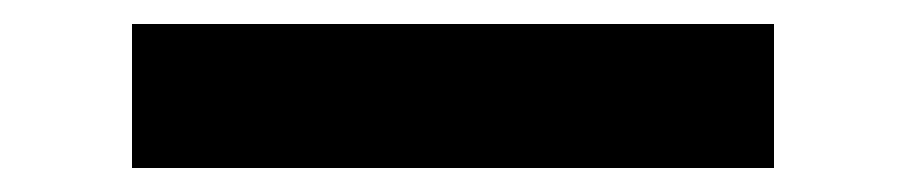

<svg xmlns="http://www.w3.org/2000/svg" viewBox="-20 -60 755 160"><path d="M90 80H625V-40H90Z"/></svg>

Font: Grotesk 03
Style: Bold
Weight: 500
Designer: Frank Adebiaye, contributions by Jérémy Landes, Ariel Martín Pérez
Foundry: Velvetyne Type Foundry
Version: Version 3.000;Glyphs 3.1.2 (3150)